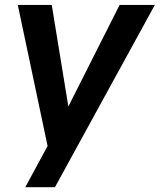

<svg xmlns="http://www.w3.org/2000/svg" viewBox="-20 -570 657 790"><path d="M472.2 -549.8H617.2L206.1 200.2H84L175.8 30.8L53.2 -549.8H192.9L261.2 -131.8Z"/></svg>

Font: Stilu SemiBold
Style: Italic
Weight: 600
Italic angle: -10°
Designer: Genilson Lima Santos
Foundry: Genilson Lima Santos
Version: Version 1.200;PS 001.200;hotconv 1.0.88;makeotf.lib2.5.64775